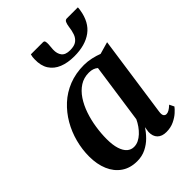

<svg xmlns="http://www.w3.org/2000/svg" viewBox="-229 -897 1017 1017"><g transform="rotate(-45 279.5 -388.5)"><path d="M457.5 -94Q454.5 -73 460.2 -64.8Q466 -56.5 476 -56.5Q485 -56.5 495.8 -62.5Q506.5 -68.5 521 -82L534 -55.5Q527 -45.5 509.8 -29.8Q492.5 -14 466.8 -1.8Q441 10.5 408.5 10.5Q376 10.5 358.2 -7.2Q340.5 -25 341.5 -57L346 -88.5Q331 -64.5 308.5 -41.8Q286 -19 256.2 -4.2Q226.5 10.5 190 10.5Q138 10.5 101.5 -14.8Q65 -40 46 -84.8Q27 -129.5 27 -187.5Q27 -240.5 40.8 -292.8Q54.5 -345 81.2 -391.2Q108 -437.5 147 -473.5Q186 -509.5 237.2 -529.8Q288.5 -550 350.5 -550Q377.5 -550 405.2 -543.8Q433 -537.5 454.5 -529L522.5 -548.5ZM391.5 -486Q382.5 -494 369.8 -498.5Q357 -503 340.5 -503Q302 -503 272.5 -484Q243 -465 221.2 -432.2Q199.5 -399.5 185.5 -358.5Q171.5 -317.5 164.8 -273.2Q158 -229 158 -187Q158 -142.5 167.5 -113Q177 -83.5 193.5 -69.2Q210 -55 231.5 -55Q249.5 -55 265.8 -63Q282 -71 296.5 -84.5Q311 -98 323 -115Q335 -132 343.5 -150.5ZM282 -788.5Q291.5 -788.5 293.8 -780.8Q296 -773 295.5 -760.5Q295 -752.5 294 -742Q293 -731.5 292.5 -723Q291.5 -693 305.5 -674.8Q319.5 -656.5 354.5 -656.5Q386.5 -656.5 403.2 -669.2Q420 -682 427.2 -703.2Q434.5 -724.5 437.5 -750.5Q439.5 -765.5 444.5 -777Q449.5 -788.5 461 -788.5H543.5Q543.5 -784.5 543.2 -780Q543 -775.5 541.5 -768.5Q529.5 -691.5 479.5 -654.8Q429.5 -618 347.5 -618Q298 -618 261.5 -632.8Q225 -647.5 205.2 -678.2Q185.5 -709 187 -755.5Q187 -764 188 -772.2Q189 -780.5 191.5 -788.5Z"/></g></svg>

Font: Merriweather 60pt SemiBold
Style: Italic
Weight: 600
Italic angle: -7.8°
Version: Version 2.101